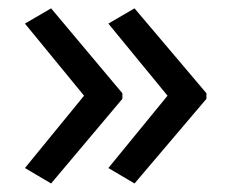

<svg xmlns="http://www.w3.org/2000/svg" viewBox="-20 -491 549 455"><path d="M469.2 -256.8 298.8 -56.2 236.8 -92.8 377 -264.2 236.8 -435.1 298.8 -471.2 469.2 -270ZM270 -256.8 101.1 -56.2 39.1 -92.8 179.2 -264.2 39.1 -435.1 101.1 -471.2 270 -270Z"/></svg>

Font: Noto Sans Southeast Asian
Style: Regular
Weight: 400
Designer: Monotype Design Team
Foundry: Monotype Imaging Inc.
Version: Version 1.06 uh; ttfautohint (v1.4.1)